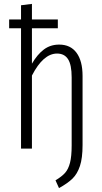

<svg xmlns="http://www.w3.org/2000/svg" viewBox="-20 -763 524 986"><path d="M404 -373V-18Q404 49 390.5 89.5Q377 130 352.5 154Q328 178 283 203L265 163Q297 144 314 125Q331 106 339.5 73Q348 40 348 -16V-366Q348 -430 329.5 -459Q311 -488 273 -488Q202 -488 144 -375V0H88V-618H27V-663H88V-736L144 -743V-663H277V-618H144V-436Q172 -484 205.5 -509Q239 -534 284 -534Q342 -534 373 -492Q404 -450 404 -373Z"/></svg>

Font: Fira Sans Extra Condensed Light
Style: Regular
Weight: 300
Width: 1
Designer: Carrois Corporate & Edenspiekermann AG
Foundry: Carrois Corporate GbR & Edenspiekermann AG
Version: Version 4.203